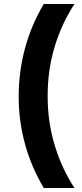

<svg xmlns="http://www.w3.org/2000/svg" viewBox="-20 -727 411 958"><path d="M73.2 -245.1Q73.2 -370.1 105 -486.8Q136.7 -603.5 198.2 -707H351.6Q287.6 -609.9 252.4 -492.7Q217.3 -375.5 217.8 -248Q217.3 -121.1 252.4 -3.9Q287.6 113.3 351.6 210.9H198.2Q136.7 107.4 105 -7.6Q73.2 -122.6 73.2 -245.1Z"/></svg>

Font: Wanted Sans
Style: Bold
Weight: 700
Designer: Original Design by Kil Hyung-jin and Kang Hanbin, Wanted Lab, Inc; Hangeul from Source Han Sans by Jang Soo-young and Ka
Foundry: Wanted Lab, Inc.
Version: Version 1.000